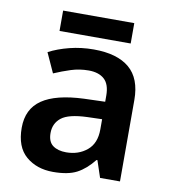

<svg xmlns="http://www.w3.org/2000/svg" viewBox="-80 -766 748 845"><g transform="rotate(10 294.0 -343.5)"><path d="M297 -552Q402 -552 456.5 -506Q511 -460 511 -364V0H422L397 -75H393Q358 -31 319 -10.5Q280 10 213 10Q140 10 92 -31Q44 -72 44 -158Q44 -242 105.5 -284Q167 -326 292 -331L386 -334V-361Q386 -412 361 -434.5Q336 -457 291 -457Q250 -457 212.5 -445Q175 -433 138 -417L98 -505Q138 -526 189.5 -539Q241 -552 297 -552ZM320 -254Q237 -251 205 -225.5Q173 -200 173 -157Q173 -118 195.5 -101.5Q218 -85 255 -85Q310 -85 348 -116.5Q386 -148 386 -210V-256ZM452 -697V-606H134V-697Z"/></g></svg>

Font: Noto Sans Kannada SemiBold
Style: Regular
Weight: 600
Designer: Jelle Bosma - Monotype Design Team
Foundry: Monotype Imaging Inc.
Version: Version 2.005; ttfautohint (v1.8.4.7-5d5b)